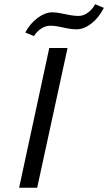

<svg xmlns="http://www.w3.org/2000/svg" viewBox="-20 -884 509 904"><path d="M70 0 212 -658H298L155 0ZM140 -714 99 -731Q122 -774 157.5 -800Q193 -826 226 -826Q245 -826 266 -821.5Q287 -817 309 -813Q331 -809 350 -809Q373 -809 394 -824.5Q415 -840 428 -864L469 -847Q445 -800 410 -773Q375 -746 340 -746Q318 -746 296.5 -750.5Q275 -755 255.5 -759Q236 -763 217 -763Q195 -763 174 -749.5Q153 -736 140 -714Z"/></svg>

Font: Ysabeau Infant Medium
Style: Italic
Weight: 500
Italic angle: -12°
Designer: Christian Thalmann (Catharsis Fonts)
Version: Version 2.001;gftools[0.9.30]; featfreeze: ss01,ss02,lnum